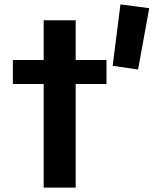

<svg xmlns="http://www.w3.org/2000/svg" viewBox="-20 -847 694 867"><path d="M177.2 0H321.8V-467.8H460.9V-576.2H321.8V-755.4H177.2V-576.2H38.1V-467.8H177.2ZM488.8 -549.8 603.5 -533.2 653.8 -810.1 523.9 -827.1Z"/></svg>

Font: Krona One
Style: Regular
Weight: 400
Designer: Yvonne Schüttler
Foundry: Yvonne Schüttler
Version: Version 1.002